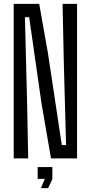

<svg xmlns="http://www.w3.org/2000/svg" viewBox="-20 -820 470 994"><path d="M51 0V-800H183L228 -546L300 -69H322L310 -512L304 -800H379V0H244L195 -284L131 -731H109L120 -303L126 0ZM175 106V45H251V108L229 154H192L212 106Z"/></svg>

Font: Big Shoulders Display Medium
Style: Regular
Weight: 500
Designer: Patric King
Foundry: XO Type Co
Version: Version 1.000; ttfautohint (v1.8.2)